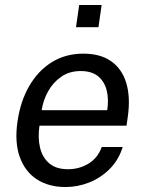

<svg xmlns="http://www.w3.org/2000/svg" viewBox="-20 -743 584 773"><path d="M244.3 10Q175.4 10 127.7 -21.4Q80 -52.9 59.2 -111.9Q38.4 -170.9 50.4 -253.3Q62 -334.9 97.6 -396.5Q133.2 -458.2 188.6 -492.6Q244 -527 315.5 -527Q385.2 -527 428.7 -495.6Q472.3 -464.2 489 -406.8Q505.7 -349.3 494.2 -270.8L489.3 -237H138.9Q131.8 -187.9 141.3 -148.2Q150.8 -108.6 178.6 -85.1Q206.5 -61.7 253.4 -61.7Q299.9 -61.7 336.8 -84.5Q373.8 -107.3 389.6 -151.1H474Q457.5 -98.5 421.4 -62.5Q385.2 -26.5 338.8 -8.2Q292.2 10 244.3 10ZM147.8 -299.4H411.8Q418.4 -343.8 409.4 -379.6Q400.3 -415.4 374.5 -436.2Q348.7 -457 304.7 -457Q259.2 -457 226.1 -433.7Q192.9 -410.5 173.1 -374.2Q153.3 -337.9 147.8 -299.4ZM286 -633.6 298.8 -723H389.2L376.4 -633.6Z"/></svg>

Font: Public Sans Thin
Style: Italic
Weight: 100
Italic angle: -8°
Designer: The Public Sans project authors (U.S. Web Design System). Libre Franklin designed by Pablo Impallari and Rodrigo Fuenzal
Version: Version 2.000